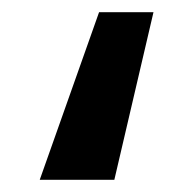

<svg xmlns="http://www.w3.org/2000/svg" viewBox="-20 -160 316 314"><path d="M167 134H45L142 -140H231Z"/></svg>

Font: Fira Sans Compressed SemiBold
Style: Regular
Weight: 600
Width: 1
Designer: bBox Type GmbH & Carrois Corporate GbR & Edenspiekermann AG
Foundry: bBox Type GmbH & Carrois Corporate GbR & Edenspiekermann AG
Version: Version 4.301